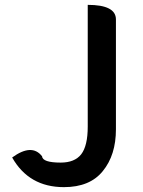

<svg xmlns="http://www.w3.org/2000/svg" viewBox="-20 -757 590 790"><path d="M243 13Q99 13 30 -109Q111 -168 153 -114Q155 -88 230 -88Q287 -88 314 -122Q341 -157 341 -236V-737Q457 -737 457 -677V-225Q457 -119 403 -53Q350 13 243 13Z"/></svg>

Font: Swei Half Moon CJK SC
Style: Medium
Weight: 500
Version: Version 2.071